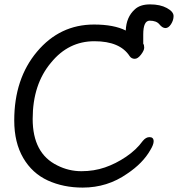

<svg xmlns="http://www.w3.org/2000/svg" viewBox="-20 -831 811 875"><path d="M356.9 23.9Q269 23.9 198 -8.5Q127 -41 85.9 -111.1Q44.9 -181.2 44.9 -282.2Q44.9 -472.2 148.9 -595.7Q252.9 -719.2 408.2 -719.2Q499 -719.2 553.2 -691.9Q555.2 -752.9 594.2 -788.1Q618.2 -811 664.1 -811Q710 -811 740.5 -794.4Q771 -777.8 771 -757.8Q771 -738.8 759.5 -720.9Q748 -703.1 734.1 -703.1Q720.2 -703.1 706.5 -720Q692.9 -736.8 662.1 -736.8Q632.8 -736.8 632.8 -673.8V-631.8Q637.2 -626 637.2 -613.8Q637.2 -601.1 622.6 -582Q607.9 -563 594.2 -563Q579.1 -563 570.8 -575.2Q526.9 -643.1 410.2 -643.1Q292 -643.1 212.9 -545.9Q128.9 -446.8 128.9 -289.1Q128.9 -131.8 241.2 -77.1Q293 -50.8 351.1 -50.8Q408.2 -50.8 458 -67.9Q507.8 -85 554.4 -116.5Q601.1 -147.9 630.9 -189Q645 -206.1 661.1 -206.1Q680.2 -206.1 680.2 -187Q680.2 -171.9 665 -147Q630.9 -86.9 559.1 -39.1Q469.2 23.9 356.9 23.9Z"/></svg>

Font: LXGW WenKai Screen
Style: Regular
Weight: 400
Designer: LXGW / Fontworks Inc.
Foundry: LXGW / Fontworks Inc.
Version: Version 1.510;January 18,2025